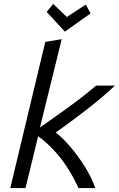

<svg xmlns="http://www.w3.org/2000/svg" viewBox="-20 -951 601 971"><path d="M32 0 209 -739 292 -753 182 -306Q232 -342 282 -377Q332 -412 378.5 -447.5Q425 -483 466 -518H561Q533 -491 494 -458Q455 -425 412 -392Q369 -359 330 -330Q291 -301 262 -281Q299 -252 337.5 -206.5Q376 -161 409.5 -107.5Q443 -54 462 0H377Q350 -59 318 -107.5Q286 -156 249.5 -194.5Q213 -233 173 -262L109 0ZM308 -791 216 -891 249 -931 318 -865 414 -928 438 -883Z"/></svg>

Font: Ubuntu Sans Mono
Style: Italic
Weight: 400
Italic angle: -13.5°
Monospace: yes
Designer: Dalton Maag Ltd
Foundry: Dalton Maag Ltd
Version: Version 1.006